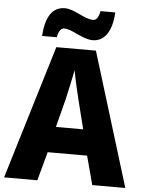

<svg xmlns="http://www.w3.org/2000/svg" viewBox="-61 -976 771 1024"><g transform="rotate(5 324.5 -464.0)"><path d="M136 -769H215C222 -809 237 -819 251 -819C294 -819 351 -770 407 -770C465 -770 509 -820 514 -928H435C428 -890 415 -878 399 -878C352 -878 297 -927 245 -927C173 -927 142 -863 136 -769ZM472 0H649L429 -716H217L0 0H178L220 -154H431ZM360 -443 398 -292H252L291 -444C301 -489 317 -559 325 -602C332 -561 350 -483 360 -443Z"/></g></svg>

Font: Noto Sans Myanmar UI SemiCondensed ExtraBold
Style: Regular
Weight: 800
Width: 4
Designer: Monotype Design Team
Foundry: Monotype Imaging Inc.
Version: Version 2.103